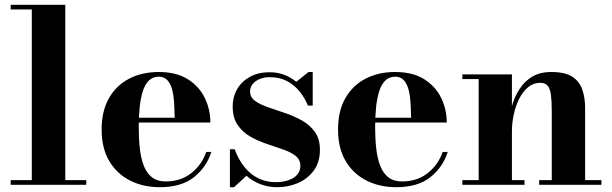

<svg xmlns="http://www.w3.org/2000/svg" viewBox="-20 -770 2550 800"><path d="M252 -750V-19.5H339.5V0H24.5V-19.5H112.5V-730.5H24.5V-750Z M646 10Q576.5 10 521.8 -17.8Q467 -45.5 435.2 -99Q403.5 -152.5 403.5 -230Q403.5 -307.5 434 -361Q464.5 -414.5 518.2 -442.2Q572 -470 641.5 -470Q715 -470 762.5 -440Q810 -410 833.2 -362Q856.5 -314 856.5 -259.5H470.5V-279.5H708Q707.5 -309 705.8 -339.2Q704 -369.5 697.8 -394.8Q691.5 -420 678 -435.2Q664.5 -450.5 641.5 -450.5Q616.5 -450.5 600 -434Q583.5 -417.5 574.5 -388.2Q565.5 -359 561.8 -321Q558 -283 558 -240Q558 -191.5 562.8 -150.2Q567.5 -109 579.5 -78.5Q591.5 -48 613.5 -31Q635.5 -14 670 -14Q733.5 -14 777.2 -48.8Q821 -83.5 839.5 -137H860.5Q841 -74 788.5 -32Q736 10 646 10Z M938 10V-148H958Q973 -106 997.8 -75Q1022.5 -44 1055.5 -27.5Q1088.5 -11 1128.5 -11Q1157.5 -11 1181 -18.8Q1204.5 -26.5 1218 -41.8Q1231.5 -57 1231.5 -79Q1231.5 -105 1211.2 -120.8Q1191 -136.5 1158.8 -147.5Q1126.5 -158.5 1090.5 -170.8Q1054.5 -183 1022.5 -201.2Q990.5 -219.5 970 -249.5Q949.5 -279.5 949.5 -327Q949.5 -366.5 968.2 -398.8Q987 -431 1021.5 -450Q1056 -469 1103 -469Q1137 -469 1165 -458Q1193 -447 1214.5 -429L1265.5 -470H1283V-330H1263Q1250.5 -361 1229 -388Q1207.5 -415 1176.5 -431.8Q1145.5 -448.5 1103.5 -448.5Q1081.5 -448.5 1062.8 -441Q1044 -433.5 1033 -420Q1022 -406.5 1022 -389Q1022 -364.5 1043 -349.5Q1064 -334.5 1097.2 -323Q1130.5 -311.5 1167.8 -299Q1205 -286.5 1238 -268Q1271 -249.5 1292 -220.2Q1313 -191 1313 -145.5Q1313 -93.5 1287.2 -59Q1261.5 -24.5 1221 -7.2Q1180.5 10 1135 10Q1097.5 10 1065.2 -2.5Q1033 -15 1007 -37.5L955 10Z M1631 10Q1561.5 10 1506.8 -17.8Q1452 -45.5 1420.2 -99Q1388.5 -152.5 1388.5 -230Q1388.5 -307.5 1419 -361Q1449.5 -414.5 1503.2 -442.2Q1557 -470 1626.5 -470Q1700 -470 1747.5 -440Q1795 -410 1818.2 -362Q1841.5 -314 1841.5 -259.5H1455.5V-279.5H1693Q1692.5 -309 1690.8 -339.2Q1689 -369.5 1682.8 -394.8Q1676.5 -420 1663 -435.2Q1649.5 -450.5 1626.5 -450.5Q1601.5 -450.5 1585 -434Q1568.5 -417.5 1559.5 -388.2Q1550.5 -359 1546.8 -321Q1543 -283 1543 -240Q1543 -191.5 1547.8 -150.2Q1552.5 -109 1564.5 -78.5Q1576.5 -48 1598.5 -31Q1620.5 -14 1655 -14Q1718.5 -14 1762.2 -48.8Q1806 -83.5 1824.5 -137H1845.5Q1826 -74 1773.5 -32Q1721 10 1631 10Z M2113 -460V-19.5H2165.5V0H1906.5V-19.5H1974.5V-440.5H1906.5V-460ZM2418 -319.5V-19.5H2486V0H2226.5V-19.5H2279V-307Q2279 -349 2275.5 -375Q2272 -401 2261.8 -413Q2251.5 -425 2230.5 -425Q2202.5 -425 2180.5 -406.8Q2158.5 -388.5 2143.5 -358.8Q2128.5 -329 2120.8 -293.5Q2113 -258 2113 -223.5L2098 -222.5Q2098 -258 2106.2 -300.8Q2114.5 -343.5 2134.5 -382Q2154.5 -420.5 2189.2 -445.2Q2224 -470 2277 -470Q2334 -470 2364.2 -450.5Q2394.5 -431 2406.2 -397Q2418 -363 2418 -319.5Z"/></svg>

Font: Bodoni Moda
Style: Bold
Weight: 700
Designer: Owen Earl
Foundry: indestructible type
Version: Version 2.005